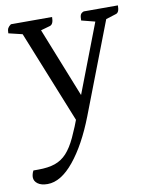

<svg xmlns="http://www.w3.org/2000/svg" viewBox="-81 -504 664 836"><g transform="rotate(-10 250.5 -86.5)"><path d="M62 270Q34 270 18.5 258.5Q3 247 3 230Q3 224 5 216Q7 208 11 201H32Q77 201 107 190.5Q137 180 159 156Q181 132 200.5 90.5Q220 49 243 -13L239 34L64 -401L82 -388L7 -406Q7 -421 11 -428.5Q15 -436 25 -443H207Q207 -411 191 -406L131 -389L145 -406L284 -57H261L393 -401L399 -388L329 -406Q329 -424 332.5 -431.5Q336 -439 347 -443H498Q498 -426 494 -417.5Q490 -409 482 -407L425 -389L443 -407L283 9Q237 128 179 199Q121 270 62 270Z"/></g></svg>

Font: Petrona
Style: Regular
Weight: 400
Designer: Ringo R. Seeber
Foundry: Ringo R. Seeber
Version: Version 2.001; ttfautohint (v1.8.3)